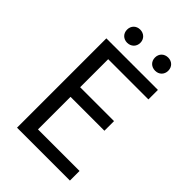

<svg xmlns="http://www.w3.org/2000/svg" viewBox="-263 -1011 1114 1114"><g transform="rotate(45 294.0 -454.0)"><path d="M100 0H534V-79H193V-346H471V-425H193V-655H523V-733H100ZM203 -800C234 -800 258 -822 258 -854C258 -886 234 -908 203 -908C172 -908 149 -886 149 -854C149 -822 172 -800 203 -800ZM433 -800C464 -800 487 -822 487 -854C487 -886 464 -908 433 -908C401 -908 378 -886 378 -854C378 -822 401 -800 433 -800Z"/></g></svg>

Font: Noto Sans CJK SC Regular
Style: Regular
Weight: 400
Designer: Ryoko NISHIZUKA (kana & ideographs); Paul D. Hunt (Latin, Greek & Cyrillic); Wenlong ZHANG (bopomofo); Sandoll Communica
Foundry: Adobe Systems Incorporated
Version: Version 1.004;PS 1.004;hotconv 1.0.82;makeotf.lib2.5.63406